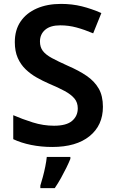

<svg xmlns="http://www.w3.org/2000/svg" viewBox="-20 -744 590 985"><path d="M508 -196Q508 -101 439.5 -45.5Q371 10 248 10Q191 10 139.5 -0.5Q88 -11 48 -30V-153Q94 -133 148 -116Q202 -99 257 -99Q321 -99 350 -124Q379 -149 379 -188Q379 -218 362 -238.5Q345 -259 312 -277Q279 -295 231 -315Q199 -329 168 -346.5Q137 -364 111.5 -388.5Q86 -413 71 -447Q56 -481 56 -528Q56 -590 85.5 -633.5Q115 -677 168.5 -700.5Q222 -724 293 -724Q350 -724 400 -711.5Q450 -699 500 -677L458 -573Q413 -592 372.5 -603Q332 -614 289 -614Q238 -614 211.5 -591Q185 -568 185 -531Q185 -502 200 -482.5Q215 -463 246.5 -446Q278 -429 327 -407Q385 -382 425 -354.5Q465 -327 486.5 -289.5Q508 -252 508 -196ZM341 71Q333 91 320.5 116.5Q308 142 293 169Q278 196 261 221H187V208Q193 189 200 163Q207 137 212.5 109.5Q218 82 220 61H341Z"/></svg>

Font: Noto Sans Kawi SemiBold
Style: Regular
Weight: 600
Designer: Fadhl Haqq
Version: Version 1.000